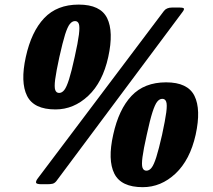

<svg xmlns="http://www.w3.org/2000/svg" viewBox="-20 -782 904 815"><path d="M89.5 -540Q113 -647.5 167.5 -705Q222 -762.5 314 -762.5Q406.5 -762.5 434.8 -705Q463 -647.5 439.5 -540Q416 -433 354.5 -375.2Q293 -317.5 215.5 -317.5Q123.5 -317.5 94.8 -375.2Q66 -433 89.5 -540ZM710.5 -750H740.5Q759 -750 760.8 -745.5Q762.5 -741 753.5 -729.5L219 -13Q211.5 -4 202.8 -2Q194 0 180 0H156.5Q134 0 133 -7Q132 -14 140.5 -25L675.5 -735Q686.5 -750 710.5 -750ZM232 -540Q218.5 -478 214.2 -445Q210 -412 214.5 -399.8Q219 -387.5 231 -387.5Q243 -387.5 252.8 -399.8Q262.5 -412 273 -445Q283.5 -478 297 -540Q311 -602.5 315 -635.2Q319 -668 314.8 -680.2Q310.5 -692.5 298.5 -692.5Q286.5 -692.5 276.5 -680.2Q266.5 -668 256.2 -635.2Q246 -602.5 232 -540ZM460.5 -210Q484 -317.5 538.2 -375Q592.5 -432.5 685 -432.5Q777 -432.5 805.5 -375Q834 -317.5 810.5 -210Q786.5 -103 725 -45.2Q663.5 12.5 586 12.5Q494 12.5 465.2 -45.2Q436.5 -103 460.5 -210ZM603 -210Q589 -148 584.8 -115Q580.5 -82 585 -69.8Q589.5 -57.5 601.5 -57.5Q613.5 -57.5 623.2 -69.8Q633 -82 643.5 -115Q654 -148 668 -210Q681.5 -272.5 685.8 -305.2Q690 -338 685.5 -350.2Q681 -362.5 669 -362.5Q657 -362.5 647.2 -350.2Q637.5 -338 627 -305.2Q616.5 -272.5 603 -210Z"/></svg>

Font: Besley* Condensed
Style: Bold Italic
Weight: 700
Width: 3
Italic angle: -13°
Designer: Owen Earl
Foundry: indestructible type*
Version: Version 3.000; ttfautohint (v1.8.3)